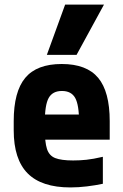

<svg xmlns="http://www.w3.org/2000/svg" viewBox="-20 -810 540 840"><path d="M288 10Q162 10 101 -51.5Q40 -113 40 -240V-280Q40 -409 90.5 -469.5Q141 -530 250 -530Q359 -530 409.5 -469.5Q460 -409 460 -280V-199H108V-309H350L326 -274Q326 -351 309 -381.5Q292 -412 251 -412Q210 -412 193 -381.5Q176 -351 176 -274V-246Q176 -188 185.5 -158.5Q195 -129 221.5 -118.5Q248 -108 300 -108Q329 -108 358 -111Q387 -114 430 -124V-6Q397 1 360 5.5Q323 10 288 10ZM315 -570H185L265 -790H435Z"/></svg>

Font: M PLUS 1 Code
Style: Bold
Weight: 700
Designer: Coji Morishita
Foundry: UNDERFOREST DESIGN
Version: Version 1.002